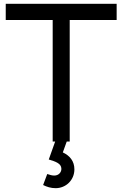

<svg xmlns="http://www.w3.org/2000/svg" viewBox="-20 -740 640 1004"><path d="M344.5 -635.5H590V-720H10V-635.5H255.5V0H268.5L235 94C269 104.5 301 114 301 143C301 160.5 287.5 178 263.5 178C253.5 178 241 175 227 170L205.5 227.5C224.5 237 246 244 271 244C324 244 369 202.5 369 145.5C369 102.5 345 74 308.5 57L329 0H344.5Z"/></svg>

Font: Hauora Medium
Style: Regular
Weight: 500
Designer: Wayne Shih
Foundry: WCYS
Version: Version 1.001;hotconv 1.0.109;makeotfexe 2.5.65596